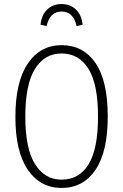

<svg xmlns="http://www.w3.org/2000/svg" viewBox="-20 -917 608 948"><path d="M512 -341Q512 -168 451.5 -78.5Q391 11 284 11Q179 11 117.5 -78.5Q56 -168 56 -340Q56 -513 117.5 -603.5Q179 -694 284 -694Q391 -694 451.5 -606Q512 -518 512 -341ZM105 -340Q105 -183 153 -106.5Q201 -30 284 -30Q371 -30 417.5 -106Q464 -182 464 -341Q464 -502 416.5 -577.5Q369 -653 284 -653Q200 -653 152.5 -576.5Q105 -500 105 -340ZM388 -795 358 -788Q343 -860 284 -860Q226 -860 210 -788L180 -795Q185 -843 213 -870Q241 -897 284 -897Q327 -897 355 -870Q383 -843 388 -795Z"/></svg>

Font: Fira Sans Extra Condensed ExtraLight
Style: Regular
Weight: 275
Width: 1
Designer: Carrois Corporate & Edenspiekermann AG
Foundry: Carrois Corporate GbR & Edenspiekermann AG
Version: Version 4.203